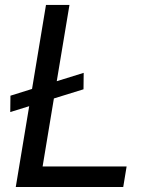

<svg xmlns="http://www.w3.org/2000/svg" viewBox="-20 -747 604 767"><path d="M314.3 -456 206.7 -422.6 257.5 -727.3H163.7L108 -391.7L21.7 -364.7L21 -299.4L96.6 -322.8L43 0H472.3L485.8 -82H150.2L195.3 -353.7L313.6 -390.3Z"/></svg>

Font: Margiela Sans Text
Style: Italic
Weight: 400
Italic angle: -9.39999°
Designer: Stefan Endress, Andreas Faust
Version: Version 1.100;FEAKit 1.0